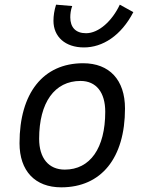

<svg xmlns="http://www.w3.org/2000/svg" viewBox="-20 -801 626 831"><path d="M245.1 9.8C418.5 9.8 521 -117.2 521 -331.5C521 -455.1 453.6 -527.3 339.8 -527.3C167 -527.3 64.5 -398.4 64.5 -181.2C64.5 -61 131.8 9.8 245.1 9.8ZM260.3 -66.9C190.9 -66.9 149.4 -116.2 149.4 -200.2C149.4 -357.4 216.3 -450.7 328.6 -450.7C396.5 -450.7 435.5 -400.9 435.5 -317.4C435.5 -159.7 370.1 -66.9 260.3 -66.9ZM343.3 -595.7C423.8 -595.7 503.9 -646 557.1 -748.5L498.5 -780.8C465.3 -710 407.2 -657.2 352.5 -657.2C307.1 -657.2 284.2 -683.1 284.2 -726.1C284.2 -740.7 286.1 -757.3 292.5 -774.9L222.7 -780.8C214.8 -755.9 211.4 -732.9 211.4 -710.9C211.4 -642.1 262.2 -595.7 343.3 -595.7Z"/></svg>

Font: Cascadia Mono NF SemiLight
Style: Italic
Weight: 350
Italic angle: -10°
Monospace: yes
Designer: Aaron Bell
Foundry: Saja Typeworks
Version: Version 2404.023